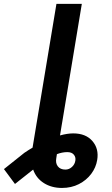

<svg xmlns="http://www.w3.org/2000/svg" viewBox="-150 -747 565 972"><path d="M264.2 -727.3 165.5 -131.7Q165.5 -131.7 161.9 -110.8Q158.4 -89.8 153.8 -61.4Q191.4 -71.7 220.9 -71.7Q284.4 -71.7 318 -32.7Q351.6 6.4 342 63.2Q335.9 100.9 311.8 133.2Q287.6 165.5 249.5 185Q211.3 204.5 163.7 204.5Q111.2 204.5 72.3 180Q33.4 155.5 17.8 111.5L-74.2 184.3L-130 109L-26.6 26.6Q-6.4 12.8 14.9 0.4V0L135.7 -727.3ZM138.1 33.4Q135.7 49.4 134.9 54.3Q130.3 79.2 142.9 95.3Q155.5 111.5 181.1 111.5Q199.9 111.5 214.5 98Q229 84.5 231.5 65.7Q234.4 48.7 223.7 35.9Q213.1 23.1 191.1 23.1Q164.8 23.1 138.1 33.4Z"/></svg>

Font: Inter UI Semi Bold
Style: Italic
Weight: 600
Italic angle: -9.39999°
Designer: Rasmus Andersson
Foundry: rsms
Version: 3.2;8d6f07862